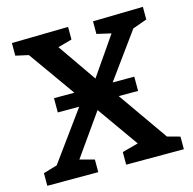

<svg xmlns="http://www.w3.org/2000/svg" viewBox="-103 -806 914 910"><g transform="rotate(-15 353.5 -351.0)"><path d="M456 -323 627 -79 689 -62V0H406V-62L485 -83L342 -285L198 -81L269 -62V0H19V-62L87 -82L262 -323H157V-393H257L95 -621L32 -635V-697L309 -702V-640L240 -621L371 -432L500 -619L430 -635V-697L676 -702V-640L606 -615L445 -393H551V-323Z"/></g></svg>

Font: Bitter Pro SemiBold
Style: Regular
Weight: 600
Designer: Sol Matas, and Bitter project Authors
Foundry: Sol Matas
Version: Version 1.010